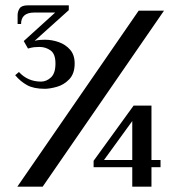

<svg xmlns="http://www.w3.org/2000/svg" viewBox="-20 -700 666 720"><path d="M148 -367Q106 -367 81 -381Q56 -395 37 -418L51 -430Q84 -394 134 -394Q154 -394 171 -409.5Q188 -425 188 -462Q188 -498 169.5 -511Q151 -524 128 -524Q117 -524 108 -523Q99 -522 85 -518L69 -546L187 -653H109Q59 -653 59 -610H46V-643Q46 -657 53.5 -668.5Q61 -680 85 -680H238V-662L110 -547Q122 -550 133 -550.5Q144 -551 149 -551Q175 -551 200.5 -542Q226 -533 243 -513.5Q260 -494 260 -462Q260 -424 240 -403Q220 -382 193.5 -374.5Q167 -367 148 -367ZM45 0 500 -660H595L140 0ZM476 0V-73H331V-97L481 -304H548V-100H582V-73H548V0ZM370 -100H476V-246Z"/></svg>

Font: El Messiri
Style: Bold
Weight: 700
Designer: Mohamed Gaber
Foundry: Kief Type Foundry
Version: Version 2.020; ttfautohint (v1.8.3)